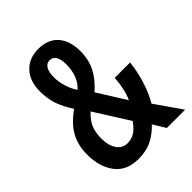

<svg xmlns="http://www.w3.org/2000/svg" viewBox="-211 -831 946 946"><g transform="rotate(-45 262.5 -357.5)"><path d="M225.6 -723.6Q292 -723.6 328.4 -682.6Q364.7 -641.6 364.7 -568.4Q364.7 -508.8 340.6 -462.4Q316.4 -416 270 -376.5L362.3 -229Q385.7 -278.3 391.1 -356.4H498Q492.7 -302.7 474.9 -243.9Q457 -185.1 429.2 -138.2L525.4 0H397.9L358.4 -64.9Q324.7 -29.3 285.6 -9.8Q246.6 9.8 192.9 9.8Q109.4 9.8 68.4 -44.9Q27.3 -99.6 27.3 -185.5Q27.3 -250 54.7 -299.1Q82 -348.1 141.6 -389.6Q111.3 -436 97.2 -476.8Q83 -517.6 83 -570.3Q83 -640.6 121.6 -682.1Q160.2 -723.6 225.6 -723.6ZM224.1 -644.5Q204.1 -644.5 192.4 -625.2Q180.7 -606 180.7 -569.3Q180.7 -539.1 190.9 -504.9Q201.2 -470.7 219.7 -443.8Q246.1 -467.8 257.8 -500.7Q269.5 -533.7 269.5 -571.3Q269.5 -644.5 224.1 -644.5ZM189.9 -323.2Q158.7 -294.9 145.8 -264.4Q132.8 -233.9 132.8 -190.9Q132.8 -142.6 153.1 -113Q173.3 -83.5 208.5 -83.5Q237.3 -83.5 260 -98.4Q282.7 -113.3 303.2 -143.6Z"/></g></svg>

Font: Open Sans Condensed SemiBold
Style: Regular
Weight: 600
Width: 3
Designer: Monotype Design Team
Foundry: Monotype Imaging Inc.
Version: Version 3.000; ttfautohint (v1.8.4)